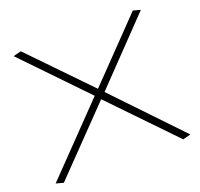

<svg xmlns="http://www.w3.org/2000/svg" viewBox="-124 -843 1028 987"><g transform="rotate(-20 390.5 -349.5)"><path d="M22 -5 365 -360 43 -694 86 -705 393 -388 699 -705 739 -694 419 -361 759 -5 716 6 390 -332 63 6Z"/></g></svg>

Font: Georama Expanded ExtraLight
Style: Regular
Weight: 250
Width: 7
Designer: Jean-Baptiste Levee
Foundry: Production Type
Version: Version 1.001